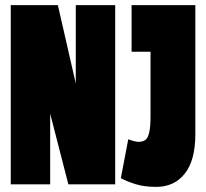

<svg xmlns="http://www.w3.org/2000/svg" viewBox="-20 -720 803 750"><path d="M22 0V-700H206L276 -394V-700H430V0H247L176 -276V0ZM452 -24 481 -176Q491 -172 502.5 -169Q514 -166 521 -166Q538 -166 548 -173.5Q558 -181 563 -203Q568 -225 568 -268V-518H494V-700H743V-195Q743 -94 702 -42Q661 10 590 10Q544 10 510 -0.5Q476 -11 452 -24Z"/></svg>

Font: Georama ExtraCondensed Black
Style: Regular
Weight: 900
Width: 2
Designer: Jean-Baptiste Levee
Foundry: Production Type
Version: Version 1.000